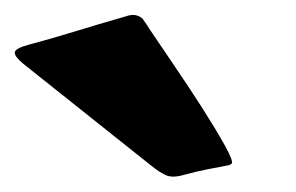

<svg xmlns="http://www.w3.org/2000/svg" viewBox="-50 -814 395 256"><path d="M196.3 -581.1Q179.7 -576.2 170.7 -580.6Q161.6 -585 151.4 -593.3L-19 -729Q-30.8 -738.8 -30.3 -744.1Q-29.8 -749.5 -11.7 -754.4Q17.6 -762.2 47.9 -771.5Q78.1 -780.8 118.7 -792.5Q131.3 -796.9 140.1 -789.1Q141.6 -786.6 144 -783.4Q146.5 -780.3 148.9 -775.9Q160.6 -758.3 180.2 -729.7Q199.7 -701.2 218.8 -671.4Q237.8 -641.6 249.8 -620.1Q261.7 -598.6 258.8 -595.7Q255.4 -593.3 252.9 -593.3Q242.7 -591.3 227.3 -588.4Q211.9 -585.4 196.3 -581.1Z"/></svg>

Font: Seymour One
Style: Regular
Weight: 400
Designer: Vernon Adams
Foundry: Vernon Adams
Version: Version 1.100; ttfautohint (v1.8.4.7-5d5b);gftools[0.9.33]